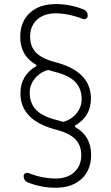

<svg xmlns="http://www.w3.org/2000/svg" viewBox="-20 -760 540 931"><path d="M206.1 -418.9Q168.9 -406.2 146.5 -376.5Q124 -346.7 124 -311.5Q124 -260.7 153.8 -228.5Q183.6 -196.3 252 -178.7Q265.6 -175.8 279.3 -170.9Q286.1 -168 293.9 -170.9Q331.1 -183.6 353.5 -213.4Q376 -243.2 376 -278.3Q376 -329.1 346.2 -361.3Q316.4 -393.6 248 -411.1Q234.4 -414.1 220.7 -418.9Q213.9 -421.9 206.1 -418.9ZM153.3 -447.3Q78.1 -490.2 78.1 -581.1Q78.1 -654.3 124.5 -697.3Q170.9 -740.2 250 -740.2Q319.3 -740.2 383.8 -714.8Q405.3 -707 405.3 -682.6Q405.3 -674.8 397.5 -669.9Q389.6 -665 381.8 -668Q312.5 -695.3 250 -695.3Q193.4 -695.3 159.7 -664.6Q126 -633.8 126 -582Q126 -534.2 155.3 -504.4Q184.6 -474.6 250 -458Q420.9 -413.1 420.9 -282.2Q420.9 -196.3 345.7 -152.3Q339.8 -148.4 346.7 -142.6Q421.9 -99.6 421.9 -8.8Q421.9 64.5 375.5 107.4Q329.1 150.4 250 150.4Q180.7 150.4 116.2 125Q94.7 117.2 94.7 92.8Q94.7 85 102.5 80.6Q110.4 76.2 118.2 79.1Q184.6 105.5 250 105.5Q306.6 105.5 340.3 74.7Q374 43.9 374 -7.8Q374 -55.7 344.7 -85.4Q315.4 -115.2 250 -131.8Q79.1 -176.8 79.1 -307.6Q79.1 -393.6 154.3 -438.5Q160.2 -442.4 153.3 -447.3Z"/></svg>

Font: Rounded-X Mgen+ 1m light
Style: Regular
Weight: 200
Designer: [Source Han Sans]
Ryoko NISHIZUKA  (kana & ideographs); Paul D. Hunt (Latin, Greek & Cyrillic); Wenlong ZHANG  (bopomofo
Version: Version 1.059.20150602